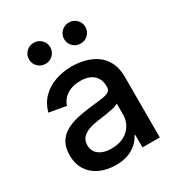

<svg xmlns="http://www.w3.org/2000/svg" viewBox="-180 -862 914 989"><g transform="rotate(-30 277.5 -368.0)"><path d="M221.7 10.7Q169.9 10.7 128.7 -7.8Q87.4 -26.4 63.2 -62.7Q39.1 -99.1 39.1 -151.9Q39.1 -197.8 56.6 -227.1Q74.2 -256.3 104 -273.4Q133.8 -290.5 170.9 -299.3Q208 -308.1 247.1 -312.5Q295.4 -318.4 325 -322Q354.5 -325.7 368.2 -334.2Q381.8 -342.8 381.8 -361.3V-364.7Q381.8 -393.6 369.9 -414.1Q357.9 -434.6 334.7 -445.8Q311.5 -457 277.3 -457Q242.7 -457 217.3 -446.3Q191.9 -435.5 176.3 -418Q160.6 -400.4 154.8 -379.9L53.7 -397.5Q66.9 -446.3 99.1 -478.8Q131.3 -511.2 177.2 -527.6Q223.1 -543.9 276.9 -543.9Q314.5 -543.9 352.1 -534.4Q389.6 -524.9 420.2 -503.9Q450.7 -482.9 469 -447.5Q487.3 -412.1 487.3 -359.4V0H384.3V-74.2H379.9Q369.6 -53.2 349.4 -33.7Q329.1 -14.2 297.6 -1.7Q266.1 10.7 221.7 10.7ZM244.6 -74.2Q289.1 -74.2 319.8 -91.3Q350.6 -108.4 366.5 -136Q382.3 -163.6 382.3 -195.3V-262.2Q376.5 -256.8 361.6 -252.7Q346.7 -248.5 327.1 -244.9Q307.6 -241.2 287.8 -238.5Q268.1 -235.8 252.9 -233.9Q223.6 -230 198.5 -220.7Q173.3 -211.4 158.4 -194.8Q143.6 -178.2 143.6 -150.4Q143.6 -126 156.5 -108.9Q169.4 -91.8 192.1 -83Q214.8 -74.2 244.6 -74.2ZM377 -622.1Q350.6 -622.1 332 -640.4Q313.5 -658.7 313.5 -684.6Q313.5 -710.4 332 -728.8Q350.6 -747.1 377 -747.1Q403.3 -747.1 421.6 -729Q439.9 -710.9 439.9 -684.6Q439.9 -658.7 421.6 -640.4Q403.3 -622.1 377 -622.1ZM168 -622.1Q141.6 -622.1 123 -640.4Q104.5 -658.7 104.5 -684.6Q104.5 -710.4 123 -728.8Q141.6 -747.1 168 -747.1Q194.3 -747.1 212.6 -729Q231 -710.9 231 -684.6Q231 -658.7 212.6 -640.4Q194.3 -622.1 168 -622.1Z"/></g></svg>

Font: Inter 20pt Medium
Style: Regular
Weight: 500
Version: Version 4.001;git-66647c0bb